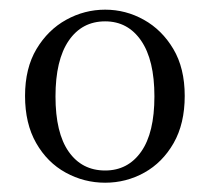

<svg xmlns="http://www.w3.org/2000/svg" viewBox="-20 -834 437 401"><path d="M199.6 -452.4Q155.6 -452.4 117.2 -473.5Q78.7 -494.6 55.5 -535.3Q32.3 -575.9 32.3 -633.7Q32.3 -691.5 56.2 -731.6Q80.2 -771.7 118.3 -792.7Q156.5 -813.8 199.6 -813.8Q242.7 -813.8 280.4 -792.7Q318.2 -771.7 342 -731.7Q365.8 -691.7 365.8 -633.7Q365.8 -575.7 342.6 -535.1Q319.4 -494.6 281.5 -473.5Q243.5 -452.4 199.6 -452.4ZM199.6 -477.9Q247.1 -477.9 274.8 -517.2Q302.5 -556.4 302.5 -632.7Q302.5 -708.6 274.8 -749Q247.1 -789.4 199.6 -789.4Q151.1 -789.4 123.5 -749Q95.9 -708.6 95.9 -632.7Q95.9 -556.4 123.5 -517.2Q151.1 -477.9 199.6 -477.9Z"/></svg>

Font: Noto Serif HK ExtraLight
Style: Regular
Weight: 200
Designer: Ryoko NISHIZUKA 西塚涼子 (kana & ideographs); Frank Grießhammer (Latin, Greek & Cyrillic); Wenlong ZHANG 张文龙 (bopomofo); San
Foundry: Adobe
Version: Version 2.002-H1;hotconv 1.1.0;makeotfexe 2.6.0